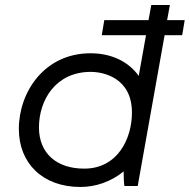

<svg xmlns="http://www.w3.org/2000/svg" viewBox="-20 -740 755 764"><path d="M475 0H528L635 -600H705L715 -660H645L656 -720H582L571 -660H395L385 -600H561L532 -438C492 -494 425 -528 340 -528C157 -528 55 -374 55 -227C55 -90 150 4 300 4C361 4 422 -17 472 -58C472 -34 473 -12 475 0ZM341 -454C391 -454 505 -431 505 -292C505 -188 448 -69 315 -69C204 -69 135 -131 135 -233C135 -341 201 -454 341 -454Z"/></svg>

Font: Fixel Display 20240404
Style: Italic
Weight: 400
Italic angle: -10°
Designer: AlfaBravo + MacPaw
Foundry: Kyrylo Tkachov, Marchela Mozhyna, Serhii Makarenko, Maria Weinstein, Zakhar Kryvoshyya
Version: Version 1.211;Glyphs 3.2 (3225)